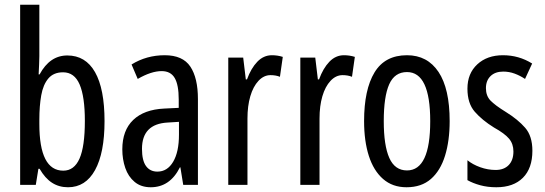

<svg xmlns="http://www.w3.org/2000/svg" viewBox="-20 -780 2298 810"><path d="M146 -543Q146 -527 145 -508Q144 -489 143 -466H147Q190 -546 264 -546Q341 -546 381 -475.5Q421 -405 421 -269Q421 -135 381 -62.5Q341 10 267 10Q229 10 199.5 -9Q170 -28 147 -68H142L131 0H65V-760H146ZM246 -475Q206 -475 184 -449Q162 -423 154 -378Q146 -333 146 -276V-257Q146 -60 247 -60Q293 -60 315.5 -111Q338 -162 338 -270Q338 -372 316 -423.5Q294 -475 246 -475Z M675 -547Q751 -547 783 -499Q815 -451 815 -362V0H753L741 -74H739Q697 10 616 10Q575 10 548 -12.5Q521 -35 508.5 -71.5Q496 -108 496 -150Q496 -230 542 -274Q588 -318 673 -322L734 -325V-360Q734 -422 717 -451Q700 -480 662 -480Q618 -480 561 -447L535 -508Q598 -547 675 -547ZM687 -263Q579 -257 579 -152Q579 -103 596 -79.5Q613 -56 644 -56Q686 -56 710.5 -97.5Q735 -139 735 -212V-266Z M1127 -547Q1151 -547 1173 -540L1161 -456Q1144 -463 1121 -463Q1093 -463 1070.5 -439Q1048 -415 1036 -374Q1024 -333 1024 -280V0H943V-537H1006L1017 -445H1022Q1039 -492 1065.5 -519.5Q1092 -547 1127 -547Z M1431 -547Q1455 -547 1477 -540L1465 -456Q1448 -463 1425 -463Q1397 -463 1374.5 -439Q1352 -415 1340 -374Q1328 -333 1328 -280V0H1247V-537H1310L1321 -445H1326Q1343 -492 1369.5 -519.5Q1396 -547 1431 -547Z M1877 -269Q1877 -186 1857.5 -123Q1838 -60 1798 -25Q1758 10 1695 10Q1636 10 1596 -25Q1556 -60 1536 -122.5Q1516 -185 1516 -269Q1516 -402 1560 -474.5Q1604 -547 1697 -547Q1783 -547 1830 -476.5Q1877 -406 1877 -269ZM1599 -269Q1599 -166 1622.5 -113.5Q1646 -61 1697 -61Q1795 -61 1795 -269Q1795 -476 1697 -476Q1645 -476 1622 -424.5Q1599 -373 1599 -269Z M2226 -144Q2226 -70 2186 -30Q2146 10 2074 10Q2037 10 2006 1.5Q1975 -7 1952 -20V-104Q1974 -86 2006 -74.5Q2038 -63 2071 -63Q2106 -63 2126 -83.5Q2146 -104 2146 -141Q2146 -173 2127.5 -195Q2109 -217 2064 -242Q2014 -273 1983 -308.5Q1952 -344 1952 -406Q1952 -470 1993.5 -508.5Q2035 -547 2102 -547Q2169 -547 2225 -512L2195 -447Q2174 -461 2151 -469.5Q2128 -478 2103 -478Q2069 -478 2049.5 -459Q2030 -440 2030 -408Q2030 -376 2049 -356Q2068 -336 2115 -307Q2165 -276 2195.5 -241Q2226 -206 2226 -144Z"/></svg>

Font: Noto Sans Bengali ExtraCondensed
Style: Regular
Weight: 400
Width: 2
Designer: Jelle Bosma - Monotype Design Team
Foundry: Monotype Imaging Inc.
Version: Version 2.003; ttfautohint (v1.8.4.7-5d5b)